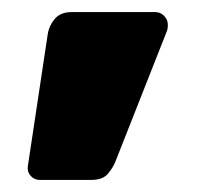

<svg xmlns="http://www.w3.org/2000/svg" viewBox="-20 -223 331 318"><path d="M46 75Q37 75 31 68.5Q25 62 26 53L59 -166Q61 -180 70.5 -191.5Q80 -203 99 -203H237Q246 -203 252 -196.5Q258 -190 258 -182Q258 -177 257 -173L171 45Q167 55 158.5 65Q150 75 131 75Z"/></svg>

Font: Rubik Light ExtraBold
Style: Regular
Weight: 800
Version: Version 2.104